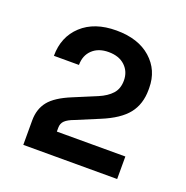

<svg xmlns="http://www.w3.org/2000/svg" viewBox="-85 -911 550 569"><g transform="rotate(20 190.0 -626.5)"><path d="M46 -420V-497Q46 -533 65.5 -557.5Q85 -582 134 -602L206 -632Q232 -643 246.5 -659Q261 -675 261 -701Q261 -729 242 -747Q223 -765 190 -765Q158 -765 139 -747Q120 -729 120 -699H41Q41 -759 81 -796Q121 -833 190 -833Q259 -833 299 -797.5Q339 -762 339 -706V-700Q339 -655 315 -624.5Q291 -594 235 -571L163 -541Q144 -534 135 -525.5Q126 -517 126 -503V-483L106 -491H342V-420Z"/></g></svg>

Font: SVN-Sora Variable
Style: Regular
Weight: 400
Designer: Jonathan Barnbrook, Julián Moncada
Foundry: Barnbrook Fonts
Version: Version 2.000 - Viet hoa boi STYLEno.1 Fonts